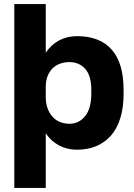

<svg xmlns="http://www.w3.org/2000/svg" viewBox="-20 -720 655 940"><path d="M50 200V-700H204V-462Q231 -502 270 -522.5Q309 -543 357 -543Q413 -543 455.5 -526.5Q498 -510 527 -477Q556 -444 570.5 -395Q585 -346 585 -280V-260Q585 -193 569 -141.5Q553 -90 523 -56Q493 -22 451 -4.5Q409 13 357 13Q309 13 270 -7.5Q231 -28 204 -67V200ZM320 -114Q343 -114 362.5 -123.5Q382 -133 396.5 -151Q411 -169 419 -196.5Q427 -224 427 -260V-280Q427 -315 419.5 -340.5Q412 -366 397.5 -382.5Q383 -399 363.5 -407.5Q344 -416 320 -416Q296 -416 274.5 -408.5Q253 -401 237.5 -385.5Q222 -370 213 -347.5Q204 -325 204 -295V-245Q204 -214 213 -189.5Q222 -165 237.5 -148Q253 -131 274.5 -122.5Q296 -114 320 -114Z"/></svg>

Font: Golos Text VF
Style: Regular
Weight: 400
Designer: A.Korolkova, Vitaly Kuzmin
Foundry: ParaType Ltd
Version: Version 2.003